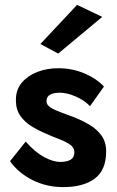

<svg xmlns="http://www.w3.org/2000/svg" viewBox="-20 -749 479 785"><path d="M398 -680 218 -530 145 -569 295 -729ZM85 -170Q123 -127 160 -107Q197 -87 227 -87Q253 -87 268.5 -96Q284 -105 284 -126Q284 -146 265.5 -158.5Q247 -171 220 -181Q193 -191 167 -203Q136 -216 108.5 -233Q81 -250 63 -275.5Q45 -301 45 -340Q45 -383 69.5 -411.5Q94 -440 133 -455Q172 -470 218 -470Q276 -470 326 -448.5Q376 -427 405 -395L348 -315Q324 -340 288.5 -355Q253 -370 225 -370Q200 -370 185 -362Q170 -354 170 -335Q170 -320 187.5 -309Q205 -298 232 -288.5Q259 -279 287 -268Q319 -255 348 -237.5Q377 -220 395.5 -194Q414 -168 414 -130Q414 -53 367 -18.5Q320 16 239 16Q169 16 111.5 -13.5Q54 -43 21 -90Z"/></svg>

Font: Jost* Semi
Style: Regular
Weight: 600
Version: Version 3.7